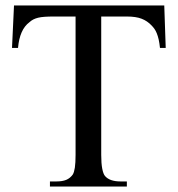

<svg xmlns="http://www.w3.org/2000/svg" viewBox="-20 -682 649 702"><path d="M564.9 -506.8Q563 -524.9 560.1 -537.8Q557.1 -550.8 553.2 -560.3Q549.3 -569.8 544.7 -576.4Q540 -583 534.2 -588.9Q518.6 -605.5 497.8 -613.5Q477.1 -621.6 443.8 -621.6H350.1V-115.7Q350.1 -84.5 353.8 -65.4Q357.4 -46.4 363.8 -38.6Q380.9 -18.6 420.4 -18.6H443.8V0H162.6V-18.6H186.5Q208 -18.6 222.2 -24.4Q236.3 -30.3 246.1 -43.9Q251 -51.8 253.7 -69.1Q256.3 -86.4 256.3 -115.7V-621.6H177.2Q157.2 -621.6 143.3 -620.6Q129.4 -619.6 119.4 -617.2Q109.4 -614.7 101.8 -610.8Q94.2 -606.9 87.4 -600.6Q51.8 -574.2 45.9 -506.8H23.9L31.2 -662.1H580.6L585.9 -506.8Z"/></svg>

Font: Doulos SIL APac
Style: Regular
Weight: 400
Designer: Walt Agee, Victor Gaultney, Peter Martin, Debbi Hosken, Becca Hirsbrunner
Foundry: SIL International
Version: Version 5.000